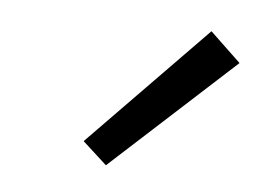

<svg xmlns="http://www.w3.org/2000/svg" viewBox="-30 -730 361 269"><g transform="rotate(5 150.5 -596.0)"><path d="M127 -496 93 -527 258 -696 301 -655Z"/></g></svg>

Font: EauTest
Style: Italic
Weight: 400
Italic angle: -12°
Designer: Christian Thalmann (Catharsis Fonts)
Version: Version 0.001;PS 000.001;hotconv 1.0.88;makeotf.lib2.5.64775